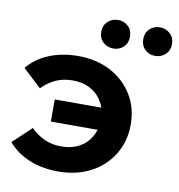

<svg xmlns="http://www.w3.org/2000/svg" viewBox="-84 -827 854 914"><g transform="rotate(10 343.0 -370.0)"><path d="M182 -218V-325H407Q402 -340 394 -353Q374 -389 337 -409Q300 -429 251 -429Q206 -429 169.5 -412.5Q133 -396 103 -365L14 -448Q55 -497 117.5 -522.5Q180 -548 257 -548Q345 -548 413 -512.5Q481 -477 520 -414Q559 -351 559 -269Q559 -188 520 -124.5Q481 -61 413 -25.5Q345 10 257 10Q180 10 117.5 -15.5Q55 -41 14 -89L103 -173Q133 -143 169.5 -126.5Q206 -110 251 -110Q300 -110 337 -130Q374 -150 394 -186Q403 -201 408 -218ZM616 -612Q587 -612 567 -631Q547 -650 547 -681Q547 -712 567 -731Q587 -750 616 -750Q645 -750 665.5 -731Q686 -712 686 -681Q686 -650 665.5 -631Q645 -612 616 -612ZM414 -612Q385 -612 364.5 -631Q344 -650 344 -681Q344 -712 364.5 -731Q385 -750 414 -750Q443 -750 463 -731Q483 -712 483 -681Q483 -650 463 -631Q443 -612 414 -612Z"/></g></svg>

Font: Montserrat Z
Style: Bold
Weight: 700
Designer: Julieta Ulanovsky
Foundry: Julieta Ulanovsky
Version: Version 8.000